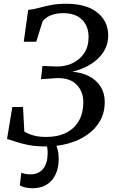

<svg xmlns="http://www.w3.org/2000/svg" viewBox="-20 -771 617 1022"><path d="M221.5 8.5Q170.5 8.5 131 0.8Q91.5 -7 63.2 -16.8Q35 -26.5 17.5 -31.5L45.5 -201.5H102.5L109.5 -70.5Q122 -63.5 137.5 -57Q153 -50.5 174.5 -46.2Q196 -42 225 -42Q288 -42 332.5 -64.5Q377 -87 400.2 -128.5Q423.5 -170 423.5 -226.5Q423.5 -282 389.5 -318.8Q355.5 -355.5 286.5 -355.5L198 -349.5L206 -420L280 -417Q325.5 -416 364.5 -434Q403.5 -452 427.5 -487.2Q451.5 -522.5 451.5 -573.5Q451.5 -632 416.5 -666.5Q381.5 -701 316.5 -701Q276 -701 248 -688.5Q220 -676 206.5 -657L173 -549H106.5L130 -718.5Q156.5 -720.5 185 -728.5Q213.5 -736.5 249.2 -743.8Q285 -751 331.5 -751Q440.5 -751 498.2 -704.2Q556 -657.5 556 -583Q556 -542 539.5 -509.8Q523 -477.5 495.5 -453.5Q468 -429.5 434 -413.5Q400 -397.5 364.5 -389Q416 -385.5 455 -364.8Q494 -344 515.8 -309.5Q537.5 -275 537.5 -228.5Q537.5 -172 512.8 -128Q488 -84 444.2 -53.5Q400.5 -23 343.5 -7.2Q286.5 8.5 221.5 8.5ZM248 -14 272 -12Q280.5 1.5 286.5 24Q292.5 46.5 292.5 74.5Q292.5 123.5 275.2 158.8Q258 194 227 212.5Q196 231 154 231Q134.5 231 115 226.8Q95.5 222.5 85.5 215.5L93.5 148Q99.5 151.5 113 154.2Q126.5 157 141.5 157Q185.5 157 209.2 128Q233 99 233.5 48Q234.5 26.5 231 12.8Q227.5 -1 224 -12Z"/></svg>

Font: Merriweather 24pt
Style: Italic
Weight: 400
Italic angle: -7.8°
Designer: Eben Sorkin
Foundry: Eben Sorkin
Version: Version 2.101